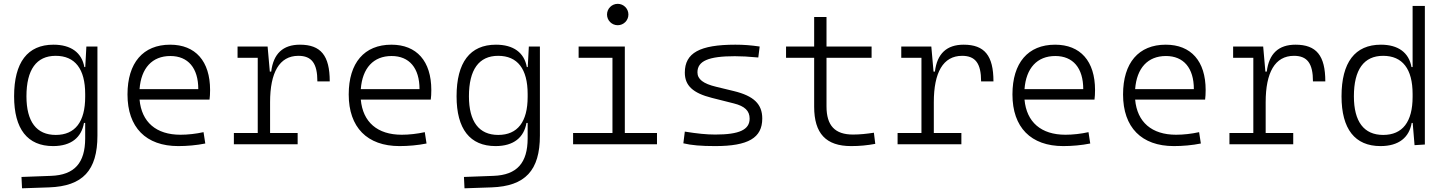

<svg xmlns="http://www.w3.org/2000/svg" viewBox="-20 -764 7657 1017"><path d="M96.7 233.4 240.2 228.5C418.5 222.2 496.1 138.7 496.1 -45.9V-517.6H437.5L431.6 -408.7H426.8C413.1 -485.8 355.5 -527.3 263.2 -527.3C126 -527.3 54.7 -433.6 54.7 -253.9C54.7 -80.6 125.5 9.8 261.2 9.8C357.9 9.8 411.6 -36.6 424.8 -112.8H431.2V-30.3C430.7 98.1 375.5 163.1 250 167.5L93.8 173.3ZM431.2 -266.1V-251C431.2 -118.7 377.9 -49.3 275.4 -49.3C173.3 -49.3 120.1 -119.6 120.1 -253.9C120.1 -395 172.9 -468.3 274.9 -468.3C377.4 -468.3 431.2 -398.9 431.2 -266.1Z M924.3 9.8C970.7 9.8 1022 5.4 1067.4 -3.9L1058.1 -64C1018.6 -55.2 974.6 -50.3 936 -50.3C807.1 -50.3 730 -117.2 719.2 -236.3H1089.8C1091.8 -250 1092.8 -268.1 1092.8 -287.1C1092.8 -440.4 1015.1 -527.3 881.3 -527.3C737.8 -527.3 655.3 -431.2 655.3 -263.7C655.3 -89.4 752.9 9.8 924.3 9.8ZM719.2 -292C727.5 -403.3 786.1 -467.3 882.3 -467.3C976.1 -467.3 1030.3 -403.8 1030.3 -292Z M1410.6 -222.7C1410.6 -379.4 1459.5 -468.3 1560.5 -468.3C1630.9 -468.3 1661.1 -428.2 1661.1 -333H1726.6C1726.6 -469.7 1679.2 -527.3 1568.8 -527.3C1479 -527.3 1428.2 -480 1416.5 -384.8H1409.2L1397.5 -517.6H1238.3V-458H1345.2V-59.6H1218.8V0H1556.6V-59.6H1410.6Z M2096.2 9.8C2142.6 9.8 2193.8 5.4 2239.3 -3.9L2230 -64C2190.4 -55.2 2146.5 -50.3 2107.9 -50.3C1979 -50.3 1901.9 -117.2 1891.1 -236.3H2261.7C2263.7 -250 2264.6 -268.1 2264.6 -287.1C2264.6 -440.4 2187 -527.3 2053.2 -527.3C1909.7 -527.3 1827.1 -431.2 1827.1 -263.7C1827.1 -89.4 1924.8 9.8 2096.2 9.8ZM1891.1 -292C1899.4 -403.3 1958 -467.3 2054.2 -467.3C2147.9 -467.3 2202.1 -403.8 2202.1 -292Z M2440.4 233.4 2584 228.5C2762.2 222.2 2839.8 138.7 2839.8 -45.9V-517.6H2781.2L2775.4 -408.7H2770.5C2756.8 -485.8 2699.2 -527.3 2606.9 -527.3C2469.7 -527.3 2398.4 -433.6 2398.4 -253.9C2398.4 -80.6 2469.2 9.8 2605 9.8C2701.7 9.8 2755.4 -36.6 2768.6 -112.8H2774.9V-30.3C2774.4 98.1 2719.2 163.1 2593.8 167.5L2437.5 173.3ZM2774.9 -266.1V-251C2774.9 -118.7 2721.7 -49.3 2619.1 -49.3C2517.1 -49.3 2463.9 -119.6 2463.9 -253.9C2463.9 -395 2516.6 -468.3 2618.7 -468.3C2721.2 -468.3 2774.9 -398.9 2774.9 -266.1Z M3015.6 0H3460V-59.6H3289.6V-517.6H3044.9V-458H3224.1V-59.6H3015.6ZM3252 -630.4C3283.2 -630.4 3308.6 -655.8 3308.6 -687C3308.6 -718.3 3283.2 -743.7 3252 -743.7C3220.7 -743.7 3195.3 -718.3 3195.3 -687C3195.3 -655.8 3220.7 -630.4 3252 -630.4Z M3768.6 9.8C3943.4 9.8 4017.6 -33.7 4017.6 -136.2C4017.6 -212.4 3973.1 -255.9 3866.7 -281.7L3773.9 -304.2C3704.1 -320.8 3674.3 -344.7 3674.3 -380.9C3674.3 -440.9 3732.9 -466.3 3872.1 -466.3C3906.7 -466.3 3943.8 -464.4 3996.6 -459.5L4003.9 -517.6C3956.1 -524.4 3920.4 -527.3 3875 -527.3C3687 -527.3 3607.4 -483.9 3607.4 -379.4C3607.4 -311 3649.9 -271 3750.5 -245.6L3866.7 -216.3C3925.3 -201.7 3950.7 -176.8 3950.7 -135.7C3950.7 -76.7 3896 -51.3 3768.6 -51.3C3722.2 -51.3 3674.3 -56.2 3607.4 -66.9L3599.6 -4.9C3642.1 5.4 3692.9 9.8 3768.6 9.8Z M4488.3 9.8C4534.2 9.8 4572.8 5.9 4616.2 -2L4608.9 -61C4569.8 -55.2 4535.6 -51.3 4498 -51.3C4402.3 -51.3 4357.9 -99.1 4357.9 -200.2V-458H4596.7V-517.6H4357.9V-673.8H4292.5V-517.6H4143.6V-458H4292.5V-198.7C4292.5 -57.1 4355 9.8 4488.3 9.8Z M4926.3 -222.7C4926.3 -379.4 4975.1 -468.3 5076.2 -468.3C5146.5 -468.3 5176.8 -428.2 5176.8 -333H5242.2C5242.2 -469.7 5194.8 -527.3 5084.5 -527.3C4994.6 -527.3 4943.8 -480 4932.1 -384.8H4924.8L4913.1 -517.6H4753.9V-458H4860.8V-59.6H4734.4V0H5072.3V-59.6H4926.3Z M5611.8 9.8C5658.2 9.8 5709.5 5.4 5754.9 -3.9L5745.6 -64C5706.1 -55.2 5662.1 -50.3 5623.5 -50.3C5494.6 -50.3 5417.5 -117.2 5406.7 -236.3H5777.3C5779.3 -250 5780.3 -268.1 5780.3 -287.1C5780.3 -440.4 5702.6 -527.3 5568.8 -527.3C5425.3 -527.3 5342.8 -431.2 5342.8 -263.7C5342.8 -89.4 5440.4 9.8 5611.8 9.8ZM5406.7 -292C5415 -403.3 5473.6 -467.3 5569.8 -467.3C5663.6 -467.3 5717.8 -403.8 5717.8 -292Z M6197.8 9.8C6244.1 9.8 6295.4 5.4 6340.8 -3.9L6331.5 -64C6292 -55.2 6248 -50.3 6209.5 -50.3C6080.6 -50.3 6003.4 -117.2 5992.7 -236.3H6363.3C6365.2 -250 6366.2 -268.1 6366.2 -287.1C6366.2 -440.4 6288.6 -527.3 6154.8 -527.3C6011.2 -527.3 5928.7 -431.2 5928.7 -263.7C5928.7 -89.4 6026.4 9.8 6197.8 9.8ZM5992.7 -292C6001 -403.3 6059.6 -467.3 6155.8 -467.3C6249.5 -467.3 6303.7 -403.8 6303.7 -292Z M6684.1 -222.7C6684.1 -379.4 6732.9 -468.3 6834 -468.3C6904.3 -468.3 6934.6 -428.2 6934.6 -333H7000C7000 -469.7 6952.6 -527.3 6842.3 -527.3C6752.4 -527.3 6701.7 -480 6689.9 -384.8H6682.6L6670.9 -517.6H6511.7V-458H6618.7V-59.6H6492.2V0H6830.1V-59.6H6684.1Z M7292.5 9.8C7390.1 9.8 7444.3 -36.6 7457.5 -112.8H7462.9L7472.7 4.9L7527.3 1.5V-732.4H7462.4V-408.7H7456.5C7442.9 -485.8 7385.7 -527.3 7294.4 -527.3C7157.2 -527.3 7085.9 -433.6 7085.9 -253.9C7085.9 -80.6 7156.7 9.8 7292.5 9.8ZM7462.4 -251C7462.4 -118.7 7409.2 -49.3 7306.6 -49.3C7204.6 -49.3 7151.4 -119.6 7151.4 -253.9C7151.4 -395 7204.1 -468.3 7306.2 -468.3C7408.7 -468.3 7462.4 -398.9 7462.4 -266.1Z"/></svg>

Font: Cascadia Mono NF Light
Style: Regular
Weight: 300
Monospace: yes
Designer: Aaron Bell
Foundry: Saja Typeworks
Version: Version 2404.023